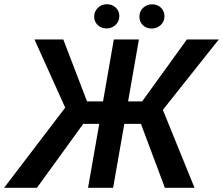

<svg xmlns="http://www.w3.org/2000/svg" viewBox="-64 -900 1069 920"><path d="M611.3 -306.6H531.7L478 0H357.9L411.6 -306.6H335L112.8 0H-44.4L248.5 -384.3L101.1 -710.9H239.3L353 -414.1H429.7L481.4 -710.9H601.6L549.8 -414.1H617.2L831.5 -710.9H984.4L716.3 -373.5L868.2 0H726.1ZM447.3 -879.9Q473.6 -879.9 490.7 -863.5Q507.8 -847.2 507.8 -823.2Q507.8 -798.3 490.7 -781.5Q473.6 -764.6 447.8 -763.7Q420.4 -763.7 403.8 -780.3Q387.2 -796.9 387.2 -820.3Q387.2 -843.8 403.8 -861.3Q420.4 -878.9 447.3 -879.9ZM604 -819.8Q604 -845.7 621.3 -862.1Q638.7 -878.4 663.6 -879.4Q690.9 -879.4 707.5 -862.8Q724.1 -846.2 724.1 -822.8Q724.1 -797.9 707 -781Q689.9 -764.2 664.1 -763.2Q636.7 -763.2 620.4 -779.5Q604 -795.9 604 -819.8Z"/></svg>

Font: Roboto Medium
Style: Italic
Weight: 500
Italic angle: -12°
Designer: Google
Version: Version 2.134; 2016